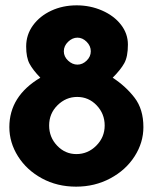

<svg xmlns="http://www.w3.org/2000/svg" viewBox="-20 -691 572 719"><path d="M131 -400Q103 -429 90.5 -452.5Q78 -476 78 -517Q78 -561 103.5 -596Q129 -631 172 -651Q215 -671 267 -671Q318 -671 362.5 -651.5Q407 -632 433 -598.5Q459 -565 459 -524Q459 -479 445.5 -454.5Q432 -430 402 -400Q451 -368 484 -325Q517 -282 517 -215Q517 -157 484 -105.5Q451 -54 393 -23Q335 8 265 8Q194 8 137 -23Q80 -54 47.5 -105.5Q15 -157 15 -215Q15 -331 131 -400ZM270 -449Q289 -449 304.5 -464Q320 -479 320 -499Q320 -519 304.5 -534.5Q289 -550 270 -550Q251 -550 235 -534.5Q219 -519 219 -499Q219 -479 235 -464Q251 -449 270 -449ZM266 -114Q309 -114 340.5 -145.5Q372 -177 372 -221Q372 -265 342 -296.5Q312 -328 269 -328Q227 -328 195.5 -297Q164 -266 164 -221Q164 -177 194 -145.5Q224 -114 266 -114Z"/></svg>

Font: Josefin Sans
Style: Bold
Weight: 700
Designer: Santiago Orozco
Foundry: Typemade
Version: Version 2.000